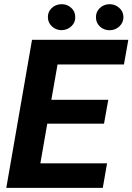

<svg xmlns="http://www.w3.org/2000/svg" viewBox="-20 -902 636 922"><path d="M479.5 -308.1H207L173.8 -117.7H494.1L473.6 0H10.3L133.8 -710.9H596.2L575.2 -592.3H256.3L226.6 -422.9H500ZM210 -817.9Q209 -844.2 227.5 -862.5Q246.1 -880.9 273.9 -881.8Q301.3 -882.8 321.3 -865Q341.3 -847.2 341.3 -820.8Q342.3 -794.9 323.5 -776.6Q304.7 -758.3 277.3 -757.3Q251.5 -756.3 231.2 -773.7Q210.9 -791 210 -817.9ZM440.9 -817.9Q439.9 -844.2 458.5 -862.5Q477.1 -880.9 504.4 -881.8Q530.3 -882.8 551 -865.7Q571.8 -848.6 572.8 -820.8Q572.8 -794.4 554.2 -776.1Q535.6 -757.8 508.3 -756.8Q481 -755.9 460.9 -773.7Q440.9 -791.5 440.9 -817.9Z"/></svg>

Font: RobotoInd
Style: Bold Italic
Weight: 700
Italic angle: -12°
Designer: Google
Version: Version 2.001150; 2014